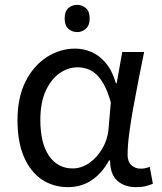

<svg xmlns="http://www.w3.org/2000/svg" viewBox="-20 -757 665 790"><path d="M298 -737Q318 -737 333.5 -723.5Q349 -710 349 -681Q349 -653 333.5 -639Q318 -625 298 -625Q276 -625 261 -639Q246 -653 246 -681Q246 -710 261 -723.5Q276 -737 298 -737ZM260 13Q199 13 152 -18.5Q105 -50 78.5 -111.5Q52 -173 52 -262Q52 -356 85 -421.5Q118 -487 172.5 -522Q227 -557 290 -557Q324 -557 356.5 -543Q389 -529 415.5 -497.5Q442 -466 457 -414H460L483 -543H573Q562 -490 550.5 -431Q539 -372 528.5 -314.5Q518 -257 511.5 -206.5Q505 -156 505 -119Q505 -92 520.5 -77.5Q536 -63 559 -63Q568 -63 578 -65Q588 -67 596 -71L609 -1Q598 4 581 8.5Q564 13 540 13Q492 13 462.5 -13.5Q433 -40 433 -97H429Q367 13 260 13ZM279 -64Q315 -64 347.5 -86.5Q380 -109 402 -147.5Q424 -186 427 -232L436 -335Q424 -379 408.5 -407.5Q393 -436 375 -452Q357 -468 337.5 -474Q318 -480 299 -480Q260 -480 225 -455.5Q190 -431 168 -383Q146 -335 146 -263Q146 -168 181.5 -116Q217 -64 279 -64Z"/></svg>

Font: hexloriya05
Style: Book
Weight: 400
Designer: Jelle Bosma - Monotype Design Team
Foundry: Monotype Imaging Inc.
Version: Version 2.003